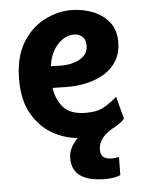

<svg xmlns="http://www.w3.org/2000/svg" viewBox="-50 -531 553 741"><g transform="rotate(-5 227.0 -160.5)"><path d="M257 4Q200 4 148 -22.5Q96 -49 63 -103Q30 -157 30 -239Q30 -327 63.5 -382.5Q97 -438 148.5 -464.5Q200 -491 253 -491Q295 -491 334 -476.5Q373 -462 398.5 -431.5Q424 -401 424 -354Q424 -312 406.5 -282Q389 -252 358.5 -233Q328 -214 289 -205Q250 -196 207 -197L156 -198Q162 -153 189 -122Q216 -91 277 -91Q323 -91 351 -108.5Q379 -126 397 -143L420 -56Q411 -44 388 -30Q365 -16 331.5 -6Q298 4 257 4ZM157 -282 190 -281Q209 -280 228.5 -283.5Q248 -287 264.5 -295Q281 -303 291 -316.5Q301 -330 301 -350Q301 -373 288 -384.5Q275 -396 255 -396Q231 -396 209.5 -380.5Q188 -365 174 -339Q160 -313 157 -282ZM329 170Q200 170 200 79Q200 38 236.5 2.5Q273 -33 335 -47L388 -30Q350 -11 333.5 10Q317 31 317 57Q317 93 360 93Q373 93 388 90L387 160Q364 170 329 170Z"/></g></svg>

Font: Kreon Light
Style: Bold
Weight: 700
Version: Version 2.002